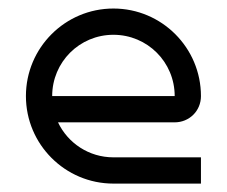

<svg xmlns="http://www.w3.org/2000/svg" viewBox="-20 -437 540 457"><path d="M395.8 -208.3H104.2C104.2 -289.2 169.2 -354.2 250 -354.2C330.8 -354.2 395.8 -289.2 395.8 -208.3ZM41.7 -208.3C41.7 -93.3 135 0 250 0H458.3V-62.5H250C191.6 -62.5 141.4 -96.5 118.1 -145.8H395.8C430 -145.8 458.3 -172.5 458.3 -208.3C458.3 -323.3 365 -416.7 250 -416.7C135 -416.7 41.7 -323.3 41.7 -208.3Z"/></svg>

Font: Amy Mono
Style: Regular
Weight: 400
Monospace: yes
Version: Version 001.000